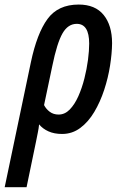

<svg xmlns="http://www.w3.org/2000/svg" viewBox="-73 -570 524 831"><path d="M-52.7 240.2 60.5 -299.8Q86.9 -425.3 132.6 -487.8Q178.2 -550.3 267.6 -550.3Q338.9 -550.3 375.5 -505.4Q412.1 -460.4 412.1 -382.8Q411.6 -338.4 403.3 -285.6Q395 -232.9 377.9 -180.9Q360.8 -128.9 335.2 -85.7Q309.6 -42.5 274.7 -16.4Q239.7 9.8 195.8 9.8Q161.6 9.8 136.7 -1.5Q111.8 -12.7 96.2 -31.7Q94.7 -15.1 90.6 4.4Q86.4 23.9 83 42.5L42 240.2ZM180.7 -74.2Q207.5 -74.2 228.8 -95.9Q250 -117.7 265.9 -153.1Q281.7 -188.5 292.2 -230Q302.7 -271.5 307.9 -311.3Q313 -351.1 313 -381.3Q313 -466.8 259.3 -466.8Q221.2 -466.8 197.5 -425.5Q173.8 -384.3 153.3 -284.2L117.7 -115.2Q126.5 -98.1 142.3 -86.2Q158.2 -74.2 180.7 -74.2Z"/></svg>

Font: Open Sans Condensed SemiBold
Style: Italic
Weight: 600
Width: 3
Italic angle: -12°
Designer: Monotype Design Team
Foundry: Monotype Imaging Inc.
Version: Version 3.000; ttfautohint (v1.8.4)